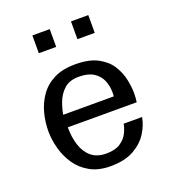

<svg xmlns="http://www.w3.org/2000/svg" viewBox="-119 -711 723 813"><g transform="rotate(-20 242.0 -305.0)"><path d="M241.2 11.7Q187.5 11.7 149.4 -9.8Q111.3 -31.2 88.4 -65.4Q65.4 -99.6 54.7 -139.6Q43.9 -179.7 43.9 -216.8Q43.9 -257.8 54.2 -297.9Q64.5 -337.9 87.9 -371.6Q111.3 -405.3 150.4 -425.3Q189.5 -445.3 247.1 -445.3Q310.5 -445.3 349.1 -424.3Q387.7 -403.3 407.2 -371.6Q426.8 -339.8 433.6 -305.7Q440.4 -271.5 440.4 -246.1Q440.4 -224.6 437.5 -205.1H127Q127 -160.2 138.7 -124Q150.4 -87.9 175.8 -66.4Q201.2 -44.9 243.2 -44.9Q283.2 -44.9 306.6 -60.5Q330.1 -76.2 340.8 -98.1Q351.6 -120.1 354.5 -138.7H437.5Q431.6 -103.5 409.7 -68.8Q387.7 -34.2 346.7 -11.2Q305.7 11.7 241.2 11.7ZM127 -261.7H354.5Q355.5 -266.6 355.5 -271.5Q355.5 -276.4 355.5 -281.2Q355.5 -309.6 344.7 -334.5Q334 -359.4 309.6 -375Q285.2 -390.6 243.2 -390.6Q201.2 -390.6 177.2 -368.7Q153.3 -346.7 142.1 -316.9Q130.9 -287.1 127 -261.7ZM293 -542V-622.1H371.1V-542ZM119.1 -542V-622.1H197.3V-542Z"/></g></svg>

Font: Padauk
Style: Regular
Weight: 400
Designer: Debbi Hosken, Becca Hirsbrunner Spalinger
Foundry: SIL International
Version: Version 5.003